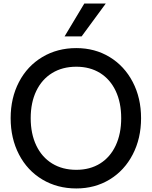

<svg xmlns="http://www.w3.org/2000/svg" viewBox="-20 -1049 855 1082"><path d="M40 -383Q40 -497 87 -587Q134 -677 218.5 -727.5Q303 -778 410 -778Q515 -778 598 -727.5Q681 -677 728 -587Q775 -497 775 -383Q775 -269 728 -178.5Q681 -88 598 -37.5Q515 13 410 13Q303 13 218.5 -37.5Q134 -88 87 -178.5Q40 -269 40 -383ZM410 -92Q487 -92 544 -127.5Q601 -163 632 -229Q663 -295 663 -383Q663 -471 632 -536.5Q601 -602 544 -637.5Q487 -673 410 -673Q332 -673 274 -637.5Q216 -602 184.5 -536.5Q153 -471 153 -383Q153 -295 184.5 -229Q216 -163 274 -127.5Q332 -92 410 -92ZM455 -1029H576L440 -844H344Z"/></svg>

Font: Application Medium
Style: Regular
Weight: 500
Designer: Wei Huang
Foundry: Wei Huang
Version: Version 0.012